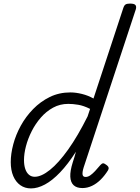

<svg xmlns="http://www.w3.org/2000/svg" viewBox="-20 -1035 780 1072"><path d="M153 17Q119 17 93.5 -1Q68 -19 54 -52Q40 -85 40 -130Q40 -176 54 -229Q68 -282 96 -333Q124 -384 165 -426Q206 -468 258 -493.5Q310 -519 373 -519Q403 -519 437.5 -510.5Q472 -502 502 -485L668 -989Q673 -1005 681 -1010Q689 -1015 706 -1015Q730 -1015 736.5 -1006.5Q743 -998 738 -982L447 -100Q439 -74 441 -60.5Q443 -47 458 -47Q471 -47 484 -56Q497 -65 511 -80Q525 -95 540 -113Q548 -122 554.5 -123Q561 -124 570 -117Q584 -108 586 -100Q588 -92 583 -84Q565 -55 542.5 -32.5Q520 -10 494 2.5Q468 15 440 15Q408 15 391 -1Q374 -17 372.5 -48.5Q371 -80 386 -128Q391 -143 395.5 -158Q400 -173 404 -188Q359 -118 315.5 -72.5Q272 -27 231 -5Q190 17 153 17ZM114 -141Q114 -113 121 -92Q128 -71 141.5 -59.5Q155 -48 174 -48Q211 -48 259 -86.5Q307 -125 360.5 -200Q414 -275 469 -385L483 -427Q447 -445 417 -450Q387 -455 361 -455Q315 -455 276.5 -434Q238 -413 208 -378.5Q178 -344 157 -302.5Q136 -261 125 -219Q114 -177 114 -141Z"/></svg>

Font: Playwrite US Trad Light
Style: Regular
Weight: 300
Designer: Veronika Burian, José Scaglione
Foundry: TypeTogether
Version: Version 1.003